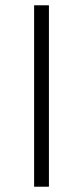

<svg xmlns="http://www.w3.org/2000/svg" viewBox="-20 -706 314 726"><path d="M109 0V-686H165V0Z"/></svg>

Font: Archivo SemiExpanded Thin
Style: Regular
Weight: 250
Width: 6
Designer: Hector Gatti
Foundry: Omnibus-Type
Version: Version 2.001